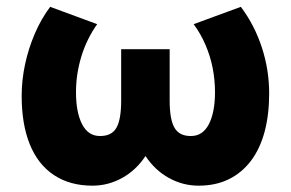

<svg xmlns="http://www.w3.org/2000/svg" viewBox="-20 -542 873 576"><path d="M257.5 15Q189.5 15 141.8 -16.8Q94 -48.5 69.5 -108.8Q45 -169 45 -254.5Q45 -301.5 55.2 -349.2Q65.5 -397 84.5 -441.2Q103.5 -485.5 130.5 -521.5L271.5 -469.5Q256.5 -448.5 244.5 -424.2Q232.5 -400 224.5 -374Q216.5 -348 212.2 -320.8Q208 -293.5 208 -265Q208 -205 226.2 -169.5Q244.5 -134 279.5 -134Q314.5 -133.5 329 -158.2Q343.5 -183 343.5 -240V-394.5H489V-240Q489 -183 503.8 -158.2Q518.5 -133.5 553 -134Q571 -134 584.2 -143Q597.5 -152 606.5 -169.2Q615.5 -186.5 620.2 -210.5Q625 -234.5 625 -265Q625 -303 617.8 -339Q610.5 -375 596.2 -408Q582 -441 561 -469.5L702.5 -521.5Q743.5 -467 765.5 -399.8Q787.5 -332.5 787.5 -262Q787.5 -198 773.8 -146.8Q760 -95.5 732.8 -59.5Q705.5 -23.5 666.2 -4.2Q627 15 575.5 15Q528.5 15 486.5 -8.2Q444.5 -31.5 416.5 -74Q388.5 -31.5 346.5 -8.2Q304.5 15 257.5 15Z"/></svg>

Font: Geologica Thin Roman
Style: Bold
Weight: 700
Version: Version 1.010;gftools[0.9.28]